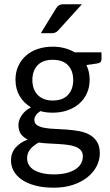

<svg xmlns="http://www.w3.org/2000/svg" viewBox="-20 -703 511 895"><path d="M31.2 0ZM225.6 -485.4Q255.4 -485.4 281.2 -478.5Q307.1 -471.7 328.1 -459H453.1V-427.2Q453.1 -410.2 433.6 -407.2L382.8 -399.9Q397.9 -368.7 397.9 -331.5Q397.9 -296.4 385 -268.1Q372.1 -239.7 349.1 -219.7Q326.2 -199.7 294.7 -188.7Q263.2 -177.7 225.6 -177.7Q194.3 -177.7 168 -185.1Q153.8 -175.8 147 -165.3Q140.1 -154.8 140.1 -144.5Q140.1 -127.4 153.3 -119.1Q166.5 -110.8 188 -106.9Q209.5 -103 236.8 -102.1Q264.2 -101.1 292.7 -98.9Q321.3 -96.7 348.6 -91.8Q376 -86.9 397.5 -75Q418.9 -63 432.1 -42.2Q445.3 -21.5 445.3 11.7Q445.3 42.5 430.7 71.3Q416 100.1 388.4 122.6Q360.8 145 321 158.4Q281.2 171.9 231 171.9Q180.7 171.9 143.1 161.6Q105.5 151.4 80.6 133.8Q55.7 116.2 43.5 93.3Q31.2 70.3 31.2 45.4Q31.2 10.3 52 -14.2Q72.8 -38.6 109.4 -52.7Q89.4 -62 77.6 -78.1Q65.9 -94.2 65.9 -121.1Q65.9 -141.6 80.6 -164.6Q95.2 -187.5 124.5 -202.6Q90.8 -222.7 71.5 -255.4Q52.2 -288.1 52.2 -331.5Q52.2 -366.7 65.2 -395Q78.1 -423.3 101.1 -443.6Q124 -463.9 155.8 -474.6Q187.5 -485.4 225.6 -485.4ZM366.2 25.9Q366.2 8.8 357.2 -2Q348.1 -12.7 332.5 -18.8Q316.9 -24.9 296.4 -27.6Q275.9 -30.3 252.9 -31.7Q230 -33.2 206.3 -34.2Q182.6 -35.2 160.6 -38.6Q136.7 -25.9 121.6 -8.1Q106.4 9.8 106.4 34.7Q106.4 50.8 113.8 64.5Q121.1 78.1 136.5 88.1Q151.9 98.1 175.8 104Q199.7 109.9 232.4 109.9Q264.6 109.9 289.6 103.5Q314.5 97.2 331.5 86.2Q348.6 75.2 357.4 59.8Q366.2 44.4 366.2 25.9ZM225.6 -234.4Q272.9 -234.4 297.1 -260.7Q321.3 -287.1 321.3 -329.6Q321.3 -373 297.1 -398.7Q272.9 -424.3 225.6 -424.3Q179.2 -424.3 155 -398.7Q130.9 -373 130.9 -329.6Q130.9 -308.6 137 -291.3Q143.1 -273.9 155 -261.2Q167 -248.5 184.8 -241.5Q202.6 -234.4 225.6 -234.4ZM361.8 -683.1 251.5 -561.5Q244.6 -554.2 238 -551.3Q231.4 -548.3 221.7 -548.3H170.4L240.2 -662.1Q246.6 -672.9 254.4 -678Q262.2 -683.1 277.8 -683.1Z"/></svg>

Font: Carlito
Style: Regular
Weight: 400
Designer: Lukasz Dziedzic
Foundry: tyPoland Lukasz Dziedzic
Version: Version 1.103; Beta1; all basic design good, some composites